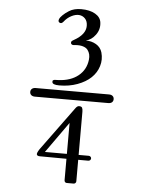

<svg xmlns="http://www.w3.org/2000/svg" viewBox="-64 -860 828 1105"><g transform="rotate(5 350.0 -308.0)"><path d="M399.9 -716.8Q399.9 -743.7 385.5 -758.8Q371.1 -773.9 350.6 -775.4Q330.1 -776.9 306.2 -764.6Q282.2 -752.4 264.2 -729Q257.3 -720.7 251.5 -720Q245.6 -719.2 240.2 -723.1Q232.9 -729 237.1 -740.7Q241.2 -752.4 254.9 -765.1Q264.6 -773.9 270.3 -778.6Q275.9 -783.2 290 -792.2Q304.2 -801.3 321.8 -805.7Q339.4 -810.1 359.9 -810.1Q409.7 -810.1 441.2 -791.7Q472.7 -773.4 476.1 -742.2Q481 -703.1 457.5 -671.4Q434.1 -639.6 401.9 -632.8Q435.1 -632.8 461.7 -617.2Q488.3 -601.6 497.1 -571.8Q508.3 -531.2 496.3 -492.7Q484.4 -454.1 454.3 -425.5Q424.3 -397 376.5 -379.4Q328.6 -361.8 272 -361.8Q231 -361.8 231 -378.9Q231 -381.8 231.4 -384.3Q231.9 -386.7 233.9 -387.9Q235.8 -389.2 237.8 -390.1Q239.7 -391.1 243.4 -391.4Q247.1 -391.6 249.8 -391.6Q252.4 -391.6 257.3 -391.8Q262.2 -392.1 265.1 -392.1Q335.4 -395.5 378.9 -430.7Q422.4 -465.8 429.2 -523.9Q431.2 -540.5 428 -554.4Q424.8 -568.4 415.8 -580.3Q406.7 -592.3 387.7 -597.9Q368.7 -603.5 341.8 -601.1Q333.5 -599.6 327.9 -600.8Q322.3 -602.1 318.8 -607.9Q317.9 -610.8 317.9 -613Q317.9 -615.2 318.6 -617.2Q319.3 -619.1 320.1 -620.6Q320.8 -622.1 323 -623.5Q325.2 -625 326.2 -625.7Q327.1 -626.5 329.6 -627.9Q332 -629.4 333 -629.9Q399.9 -667 399.9 -716.8ZM138.2 -335H562Q575.7 -335 583.3 -328.1Q590.8 -321.3 590.8 -310.1Q590.8 -298.8 583.3 -292Q575.7 -285.2 562 -285.2H138.2Q124.5 -285.2 116.7 -292Q108.9 -298.8 108.9 -310.1Q108.9 -321.3 116.7 -328.1Q124.5 -335 138.2 -335ZM178.2 44.9Q176.3 36.6 190.9 14.2L375 -237.8Q385.3 -252.9 396 -252.9Q410.2 -252.9 414.1 -245.1Q418 -237.3 418 -222.2V26.9H476.1Q482.4 26.9 486.8 31Q491.2 35.2 491.2 41Q491.2 46.9 486.8 51Q482.4 55.2 476.1 55.2H418V179.2Q418 185.5 413.6 189.7Q409.2 193.8 403.8 193.8H363.8Q357.9 193.8 354 189.7Q350.1 185.5 350.1 179.2V55.2L195.8 54.2Q180.7 54.2 178.2 44.9ZM223.1 26.9H350.1V-151.9Z"/></g></svg>

Font: Director
Style: Regular
Weight: 400
Designer: Ange Degheest & May Jolivet & Justine Herbel
Foundry: Velvetyne Type Foundry
Version: Version 1.000;FEAKit 1.0